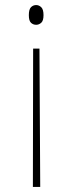

<svg xmlns="http://www.w3.org/2000/svg" viewBox="-20 -562 312 759"><path d="M136 -370 139 177H110L111 -370ZM123 -542Q134 -542 143 -533.5Q152 -525 152 -502Q152 -480 143 -472Q134 -464 123 -464Q111 -464 102.5 -472Q94 -480 94 -502Q94 -525 102.5 -533.5Q111 -542 123 -542Z"/></svg>

Font: Noto Serif Devanagari Thin
Style: Regular
Weight: 100
Designer: Universal Thirst, Indian Type Foundry and the Monotype Design Team
Foundry: Monotype Imaging Inc.
Version: Version 2.004; ttfautohint (v1.8.4.7-5d5b)